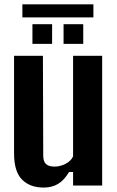

<svg xmlns="http://www.w3.org/2000/svg" viewBox="-20 -858 542 888"><path d="M182 9.5Q118.5 9.5 81.8 -27.5Q45 -64.5 45 -149V-600H178.5L180 -138Q180 -112 192.2 -99.8Q204.5 -87.5 232.5 -87.5Q258 -87.5 283 -100.2Q308 -113 318 -134.5V-600H452.5V0H318V-62.5H299.5Q276.5 -24 248.2 -7.2Q220 9.5 182 9.5ZM274 -655V-746H365V-655ZM130 -655V-746H221V-655ZM83.5 -838H412V-777.5H83.5Z"/></svg>

Font: Big Shoulders Text Thin ExtraBold
Style: Regular
Weight: 800
Version: Version 2.002